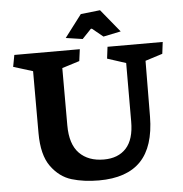

<svg xmlns="http://www.w3.org/2000/svg" viewBox="-55 -834 860 900"><g transform="rotate(-5 375.0 -384.0)"><path d="M448.7 -781.2 357.4 -771 277.3 -665.5 356 -653.8 398.4 -698.2H403.3L454.1 -656.7L536.6 -673.8ZM111.3 -232.4Q111.3 -129.4 150.6 -75.2Q189.9 -21 246.8 -3.9Q303.7 13.2 374.5 13.2Q506.3 13.2 571.8 -54.9Q637.2 -123 638.7 -263.7L640.6 -526.4L721.7 -552.2L728.5 -607.4H468.8L461.9 -552.2L549.3 -523.9L548.8 -249Q548.8 -164.6 511.2 -123.5Q473.6 -82.5 406.2 -82.5Q333 -82.5 291 -125.2Q249 -168 249 -256.8V-526.4L331.1 -552.2L338.4 -607.4H30.3L20 -552.2L111.3 -523.9Z"/></g></svg>

Font: Neuton
Style: Bold
Weight: 700
Designer: Brian M Zick
Foundry: Brian M Zick
Version: Version 1.560